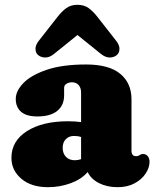

<svg xmlns="http://www.w3.org/2000/svg" viewBox="-20 -764 642 798"><path d="M27.5 -108Q27.5 -178 92 -219Q156.5 -260 262.5 -260Q293.5 -260 317 -256.5V-380Q317 -399 306.8 -410.5Q296.5 -422 279 -422Q266 -422 256.2 -415.8Q246.5 -409.5 246.5 -399V-368Q246.5 -326 217.8 -303Q189 -280 135.5 -280Q90 -280 67.8 -299.2Q45.5 -318.5 45.5 -353Q45.5 -386 77.5 -419Q109.5 -452 174.5 -474Q239.5 -496 337.5 -496Q433 -496 479.8 -457.2Q526.5 -418.5 526.5 -351.5V-135Q526.5 -127.5 530.8 -121.2Q535 -115 545.5 -115Q551.5 -115 555 -116.5Q558.5 -118 561.5 -120Q567.5 -124 573.5 -124Q587 -124 594.2 -114.8Q601.5 -105.5 601.5 -92Q601.5 -67 585.2 -42.5Q569 -18 539.2 -2Q509.5 14 468.5 14Q424.5 14 391 -3.2Q357.5 -20.5 344.5 -49Q318.5 -19 273.8 -2.5Q229 14 179.5 14Q110 14 68.8 -21Q27.5 -56 27.5 -108ZM240.5 -150Q240.5 -126 254.2 -112Q268 -98 291 -98Q304.5 -98 317 -102.5V-194.5Q304 -199 288 -199Q266.5 -199 253.5 -185.5Q240.5 -172 240.5 -150ZM204 -539.5Q185.5 -524.5 167.2 -525Q149 -525.5 137.5 -536Q128 -544.5 127.5 -560.5Q127 -576.5 142 -595.5L218 -692.5Q237 -717 255.8 -730.5Q274.5 -744 302 -744Q329.5 -744 348.2 -730.5Q367 -717 386 -692.5L462 -595.5Q477 -576.5 476.5 -560.5Q476 -544.5 466.5 -536Q455 -525.5 437 -525Q419 -524.5 400 -539.5L302 -618.5Z"/></svg>

Font: Fraunces 9pt S100 Black
Style: Regular
Weight: 900
Version: Version 1.000; ttfautohint (v1.8.3)